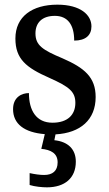

<svg xmlns="http://www.w3.org/2000/svg" viewBox="-20 -566 468 823"><path d="M181 237C258 237 305 197 305 127C305 73 271 41 213 35L218 10C325 4 390 -53 390 -150C390 -235 342 -275 248 -316C162 -352 132 -372 132 -423C132 -468 160 -498 215 -498C270 -498 298 -460 298 -392C347 -392 372 -415 372 -453C372 -502 325 -546 226 -546C118 -546 46 -495 46 -401C46 -313 92 -276 192 -232C277 -194 303 -173 303 -125C303 -74 270 -40 205 -40C135 -40 104 -93 104 -167C75 -167 36 -151 36 -98C36 -35 84 2 172 9L157 72C198 76 227 91 227 130C227 167 205 184 169 184C152 184 129 181 107 176V227C129 234 161 237 181 237Z"/></svg>

Font: Noto Serif Armenian SemiCondensed Medium
Style: Regular
Weight: 500
Width: 4
Designer: Monotype Design Team
Foundry: Monotype Imaging Inc.
Version: Version 2.008